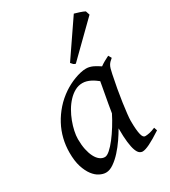

<svg xmlns="http://www.w3.org/2000/svg" viewBox="-180 -803 810 914"><g transform="rotate(-30 225.0 -346.0)"><path d="M294.4 -210.4Q297.9 -232.4 302 -256.1Q306.2 -279.8 310.3 -301.8Q314.5 -323.7 317.6 -342Q320.8 -360.4 322.8 -371.1Q315.4 -377 306.6 -383.1Q297.9 -389.2 287.8 -394.3Q277.8 -399.4 266.8 -402.6Q255.9 -405.8 244.1 -405.8Q221.7 -405.8 201.9 -394.8Q182.1 -383.8 165.3 -365.7Q148.4 -347.7 135 -324.5Q121.6 -301.3 112.3 -276.6Q103 -252 97.9 -228Q92.8 -204.1 92.8 -185.1Q92.8 -153.3 98.1 -127.9Q103.5 -102.5 112.8 -84.5Q122.1 -66.4 134.8 -56.6Q147.5 -46.9 162.1 -46.9Q173.8 -46.9 190.7 -61.8Q207.5 -76.7 225.8 -100.3Q244.1 -124 262.2 -153.1Q280.3 -182.1 294.4 -210.4ZM439.9 -33.2Q397.5 -5.4 371.3 7.3Q345.2 20 331.1 20Q322.3 20 314.2 13.9Q306.2 7.8 299.8 -9Q293.5 -25.9 289.8 -55.7Q286.1 -85.4 286.1 -132.8Q273.4 -110.4 255.1 -83.7Q236.8 -57.1 215.8 -33.9Q194.8 -10.7 172.6 4.6Q150.4 20 129.9 20Q113.8 20 95.5 10.7Q77.1 1.5 61.8 -18.8Q46.4 -39.1 36.1 -71Q25.9 -103 25.9 -148.9Q25.9 -187.5 34.9 -224.4Q43.9 -261.2 62 -294.9Q80.1 -328.6 106.2 -358.2Q132.3 -387.7 167 -411.1Q180.2 -419.9 196 -428.2Q211.9 -436.5 228.8 -442.9Q245.6 -449.2 262.2 -453.1Q278.8 -457 293.9 -457Q304.2 -457 314 -454.3Q323.7 -451.7 332.8 -447.3Q341.8 -442.9 350.1 -437.7Q358.4 -432.6 365.7 -427.7Q377 -436 389.6 -443.1Q402.3 -450.2 416 -457L425.8 -439.9Q417.5 -433.1 412.1 -427.7Q406.7 -422.4 402.6 -415.3Q398.4 -408.2 395.5 -397.9Q392.6 -387.7 389.2 -371.1Q381.8 -335.9 375.2 -299.1Q368.7 -262.2 364 -229.5Q359.4 -196.8 356.7 -171.9Q354 -147 354 -136.2Q354 -108.4 355.7 -89.4Q357.4 -70.3 360.4 -58.8Q363.3 -47.4 367.7 -42.2Q372.1 -37.1 377.9 -37.1Q387.7 -37.1 401.1 -39.8Q414.6 -42.5 434.1 -50.8ZM437 -670.9 263.7 -501Q255.9 -502.9 252.2 -506.3Q248.5 -509.8 241.7 -518.1L374.5 -712.4Q379.4 -710.9 387 -708.7Q394.5 -706.5 402.8 -703.9Q411.1 -701.2 418.5 -698.2Q425.8 -695.3 429.7 -692.9Z"/></g></svg>

Font: Gentium Plus Eur
Style: Italic
Weight: 400
Italic angle: -8°
Designer: J. Victor Gaultney, Annie Olsen, Iska Routamaa, Becca Hirsbrunner
Foundry: SIL International
Version: Version 5.000